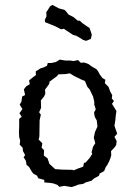

<svg xmlns="http://www.w3.org/2000/svg" viewBox="-20 -750 550 780"><path d="M271 10 241 5 221 9 213 1 196 -5 183 -7 160 -9V-19L135 -26L131 -36L115 -45L109 -53L98 -72L88 -80L85 -97L76 -111L82 -120L73 -137L72 -150L60 -162L62 -179L58 -193L57 -212L58 -239V-267L68 -276L59 -290L71 -307L60 -325L67 -337L70 -358L82 -364L77 -387L86 -399L101 -408L98 -423L111 -434L126 -445L125 -460L146 -473L157 -476L171 -483L174 -494H188L207 -498L223 -508L245 -504H266L279 -502L297 -506L308 -495L322 -496L339 -490L354 -479L372 -469L378 -461L385 -448L396 -433L408 -426L406 -412L421 -397L427 -380L436 -363L434 -350L443 -340L435 -328L445 -312L453 -299L450 -278L449 -265L445 -239L456 -207L445 -194L454 -177L452 -161L447 -153L431 -136L432 -119L428 -106L424 -96L416 -80L410 -72L403 -55L385 -45L382 -36L362 -25L352 -16L339 -12L328 -9L318 -3L298 0L289 4ZM279 -58 296 -65 318 -73 321 -88 328 -90 344 -108 355 -125 352 -131 358 -154 367 -168 361 -191 366 -214 376 -236 373 -261 365 -275 362 -293 369 -306 363 -325V-337L358 -358L344 -387L335 -397L325 -421L308 -428L280 -442L264 -452L245 -449L217 -448L212 -441L181 -418L180 -409L163 -386L164 -369L159 -358L146 -342L147 -312L139 -294L146 -284L141 -262L140 -196L137 -183L152 -168L149 -150L159 -140L158 -118L173 -107L181 -84L204 -63L232 -61L275 -60ZM330 -584 317 -588 316 -589 305 -596 298 -600 289 -605 277 -608 265 -616 248 -627 240 -633 228 -631 207 -642 188 -650 163 -660 162 -669 169 -684 168 -700 184 -725 193 -730 204 -724 212 -720 219 -716 242 -710 250 -702 258 -691 278 -681 296 -666H304L316 -655L325 -649L335 -642L344 -636L353 -609L349 -592Z"/></svg>

Font: Winky Rough Light
Style: Regular
Weight: 300
Designer: Simon Atzbach
Foundry: typofactur
Version: Version 1.206; ttfautohint (v1.8.4.7-5d5b)